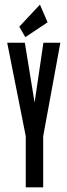

<svg xmlns="http://www.w3.org/2000/svg" viewBox="-20 -807 290 827"><path d="M91 0V-220L11 -623H87L129 -365L167 -623H240L166 -220V0ZM89 -647 63 -692 152 -787 185 -711Z"/></svg>

Font: Inconsolata UltraCondensed ExtraBold
Style: Regular
Weight: 800
Width: 1
Monospace: yes
Designer: Raph Levien, Cyreal, Brenton Simpson
Foundry: Raph Levien, Cyreal, Google
Version: Version 3.001; ttfautohint (v1.8.2.53-6de2)